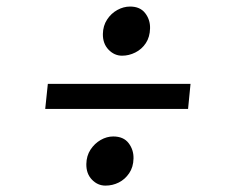

<svg xmlns="http://www.w3.org/2000/svg" viewBox="-20 -606 709 586"><path d="M126 -350H561.5L554 -273.5H118ZM243.5 -105.5Q244 -130.5 256.2 -149.2Q268.5 -168 287.2 -178.8Q306 -189.5 325.5 -189.5Q357 -189.5 372.5 -169.2Q388 -149 387.5 -122.5Q387 -96 374.2 -77.2Q361.5 -58.5 342.5 -49Q323.5 -39.5 302 -39.5Q278 -39.5 260.5 -57.8Q243 -76 243.5 -105.5ZM352.5 -436Q329 -436 311.2 -454.5Q293.5 -473 294 -502.5Q294.5 -527.5 306.8 -546.2Q319 -565 338 -575.5Q357 -586 377 -586Q407.5 -586 423 -566Q438.5 -546 438 -520Q437.5 -493 425 -474.2Q412.5 -455.5 393 -445.8Q373.5 -436 352.5 -436Z"/></svg>

Font: Merriweather 48pt
Style: Bold Italic
Weight: 700
Italic angle: -7.8°
Version: Version 2.101